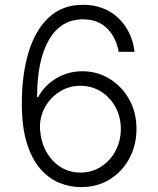

<svg xmlns="http://www.w3.org/2000/svg" viewBox="-20 -758 650 788"><path d="M310 9.9Q264.9 9.6 221.9 -8.3Q179 -26.3 144.5 -66.2Q110.1 -106.2 89.8 -171.9Q69.6 -237.6 69.6 -333.5Q69.6 -452.4 97.3 -543.7Q125 -634.9 180.6 -686.6Q236.2 -738.3 320 -738.3Q408 -738.3 464.8 -684.7Q521.7 -631 532.3 -545.5H467Q457 -603.7 419.7 -641.2Q382.5 -678.6 320 -678.6Q230.5 -678.6 181.5 -595.5Q132.5 -512.4 132.1 -359.4H136.7Q162.6 -407.7 211.1 -436.6Q259.6 -465.6 318.2 -465.6Q378.9 -465.6 429.3 -434.8Q479.8 -404.1 509.9 -350.7Q540.1 -297.2 540.1 -228.7Q540.1 -163.4 511.5 -109Q483 -54.7 431.3 -22.2Q379.6 10.3 310 9.9ZM310 -49.7Q357.2 -49.7 394.7 -73.9Q432.2 -98 454 -138.7Q475.9 -179.3 475.9 -228.7Q475.9 -278.1 454 -318.2Q432.2 -358.3 394.7 -382.1Q357.2 -405.9 310 -405.9Q261.7 -405.9 222.8 -380.5Q183.9 -355.1 162.5 -313.7Q141 -272.4 144.5 -224.4Q148.4 -174 170.6 -134.6Q192.8 -95.2 228.9 -72.4Q264.9 -49.7 310 -49.7Z"/></svg>

Font: Inter UI Light
Style: Regular
Weight: 300
Designer: Rasmus Andersson
Foundry: rsms
Version: 3.2;8d6f07862